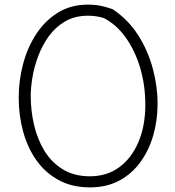

<svg xmlns="http://www.w3.org/2000/svg" viewBox="-20 -795 756 831"><path d="M369 16Q292 16 234 -15.5Q176 -47 137.5 -101.5Q99 -156 80 -226Q61 -296 61 -372Q61 -447 80 -518.5Q99 -590 137 -648Q175 -706 231 -740.5Q287 -775 360 -775Q376 -775 392 -773.5Q408 -772 426.5 -767.5Q445 -763 468 -755Q535 -710 577.5 -643.5Q620 -577 641 -499.5Q662 -422 662 -346Q662 -273 643 -208Q624 -143 587 -92.5Q550 -42 495.5 -13Q441 16 369 16ZM113 -380Q113 -316 127.5 -254Q142 -192 172.5 -142Q203 -92 252 -62Q301 -32 369 -32Q443 -32 496.5 -71.5Q550 -111 579.5 -181Q609 -251 609 -342Q609 -425 587 -500Q565 -575 524.5 -632Q484 -689 429 -717Q413 -722 395.5 -724.5Q378 -727 361 -727Q304 -727 262 -702.5Q220 -678 191.5 -638.5Q163 -599 145.5 -552.5Q128 -506 120.5 -460.5Q113 -415 113 -380Z"/></svg>

Font: Playpen Sans ExtraLight
Style: Regular
Weight: 250
Designer: Laura Meseguer, Veronika Burian, José Scaglione
Foundry: TypeTogether
Version: Version 1.001